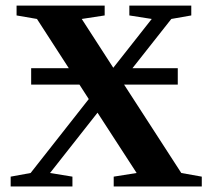

<svg xmlns="http://www.w3.org/2000/svg" viewBox="-20 -675 762 695"><path d="M161.1 -48.8 242.2 -35.6V0H18.6V-35.6L90.8 -48.8L301.3 -316.4L267.6 -368.7H92.8V-428.2H229L113.8 -606.4L40 -619.1V-654.8H358.9V-619.1L275.9 -606.4L390.1 -429.7L529.3 -606.4L448.2 -619.1V-654.8H672.4V-619.1L600.1 -606.4L459.5 -428.2H623.5V-368.7H429.2L636.2 -48.8L710.4 -35.6V0H391.6V-35.6L474.6 -48.8L333 -267.1Z"/></svg>

Font: Tinos
Style: Bold
Weight: 700
Designer: Steve Matteson
Foundry: Monotype Imaging Inc.
Version: Version 1.23